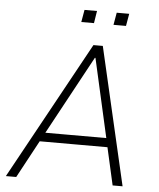

<svg xmlns="http://www.w3.org/2000/svg" viewBox="-59 -930 811 980"><g transform="rotate(5 347.0 -440.0)"><path d="M8 0 395 -705H443L606 0H555L509 -204L537 -192H142L171 -204L61 0ZM408 -641 184 -228 166 -238H529L504 -228L411 -641ZM488 -817 499 -880H563L552 -817ZM323 -817 334 -880H398L388 -817Z"/></g></svg>

Font: Nunito Sans 7pt SemiCondensed ExtraLight
Style: Italic
Weight: 250
Width: 4
Italic angle: -9°
Designer: Vernon Adams
Foundry: Vernon Adams
Version: Version 3.101;gftools[0.9.27]